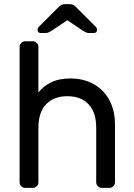

<svg xmlns="http://www.w3.org/2000/svg" viewBox="-20 -910 647 930"><path d="M510 0H473Q462 0 454 -8Q446 -16 446 -27V-291Q446 -366 409 -405Q372 -444 306 -444Q241 -444 203.5 -405Q166 -366 166 -291V-27Q166 -16 158 -8Q150 0 139 0H102Q91 0 83 -8Q75 -16 75 -27V-683Q75 -694 83 -702Q91 -710 102 -710H139Q150 -710 158 -702Q166 -694 166 -683V-462Q188 -491 226.5 -510.5Q265 -530 321 -530Q384 -530 433 -503Q482 -476 509.5 -425.5Q537 -375 537 -306V-27Q537 -16 529 -8Q521 0 510 0ZM353 -871 445 -779Q450 -774 450 -766Q450 -750 434 -750H413Q404 -750 398 -752.5Q392 -755 382 -761L306 -812L230 -761Q220 -755 214 -752.5Q208 -750 199 -750H178Q162 -750 162 -766Q162 -774 167 -779L259 -871Q269 -882 277 -886Q285 -890 296 -890H316Q327 -890 335 -886Q343 -882 353 -871Z"/></svg>

Font: Contemporary
Style: Regular
Weight: 400
Designer: Victor Tran
Foundry: Victor Tran
Version: Version 1.100